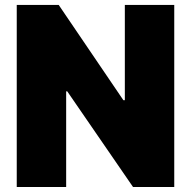

<svg xmlns="http://www.w3.org/2000/svg" viewBox="-20 -747 763 767"><path d="M676.1 -727.3V0H511.4L248.6 -382.1H244.3V0H46.9V-727.3H214.5L473 -346.6H478.7V-727.3Z"/></svg>

Font: Karasuma Gothic
Style: Black
Weight: 900
Designer: Rasmus Andersson / Ryoko Nishizuka
Foundry: Genbu
Version: Version 1.00